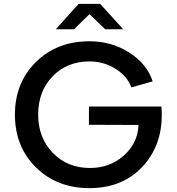

<svg xmlns="http://www.w3.org/2000/svg" viewBox="-20 -946 911 991"><path d="M695 -301 439 -302V-396H813Q815 -374 815 -353Q815 -199 723 -94Q618 25 442 25Q274 25 165.5 -82Q57 -189 57 -354Q57 -519 165.5 -626Q274 -733 442 -733Q556 -733 647.5 -674.5Q739 -616 768 -526L658 -495Q637 -553 576 -591Q515 -629 442 -629Q326 -629 251.5 -552Q177 -475 177 -354Q177 -235 252.5 -157Q328 -79 444 -79Q547 -79 619 -143Q691 -207 695 -301ZM362 -795H268L386 -926H497L616 -795H523L442 -873Z"/></svg>

Font: Metropolitano Medium
Style: Regular
Weight: 500
Designer: Fonts by Alex Slobzheninov & Chris M. Simpson / Changes by Cristiano Sobral
Foundry: Fonts by Alex Slobzheninov & Chris M. Simpson / Changes by Cristiano Sobral
Version: Version 1.00;August 30, 2020;FontCreator 13.0.0.2681 64-bit